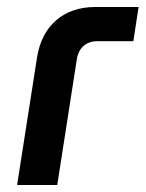

<svg xmlns="http://www.w3.org/2000/svg" viewBox="-20 -530 417 550"><path d="M29 0 86 -365Q97 -434 141 -472Q185 -510 254 -510H377L362 -412H259Q235 -412 219.5 -398.5Q204 -385 200 -360L144 0Z"/></svg>

Font: MuseoModerno Medium
Style: Italic
Weight: 500
Italic angle: -9°
Designer: Pablo Cosgaya, Héctor Gatti, Marcela Romero, and the Authors of The MuseoModerno Project.
Foundry: Omnibus-Type Team
Version: Version 1.003